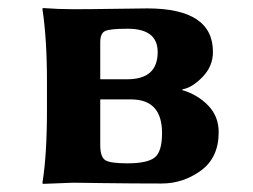

<svg xmlns="http://www.w3.org/2000/svg" viewBox="-20 -452 625 475"><path d="M228 -255.9H294.9Q370.1 -255.9 370.1 -323.2Q370.1 -381.3 294.9 -380.9Q251 -380.9 239.5 -375Q228 -369.1 228 -347.2ZM228 -206.1V-92.8Q228 -64.9 239.5 -56.4Q251 -47.9 294.9 -47.9Q343.8 -47.9 362.3 -62Q380.9 -76.2 380.9 -123Q380.9 -206.1 304.2 -206.1ZM161.1 0 85.9 2.9 85 0Q96.2 -68.8 96.2 -180.2V-249Q96.2 -356 85 -429.2L85.9 -432.1Q126 -429.2 161.1 -429.2Q201.2 -429.2 265.1 -430.2Q329.1 -431.2 344.2 -431.2Q507.3 -431.2 506.8 -323.2Q506.8 -288.1 481 -261.5Q455.1 -234.9 431.2 -231V-229Q469.2 -217.8 495.1 -190.9Q521 -164.1 521 -125Q521 -62 477.1 -30Q433.1 2 379.9 2Q306.6 2 236.3 1Q166 0 161.1 0Z"/></svg>

Font: Linux Biolinum O
Style: Bold
Weight: 700
Designer: Philipp H. Poll
Foundry: Philipp H. Poll
Version: Version 1.3.2